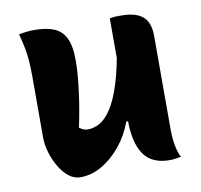

<svg xmlns="http://www.w3.org/2000/svg" viewBox="-67 -619 734 700"><g transform="rotate(-10 300.0 -269.0)"><path d="M104 -548Q147 -548 175.5 -536.5Q204 -525 218.5 -496Q233 -467 233 -413Q233 -385 230.5 -356Q228 -327 224 -296Q220 -265 214.5 -233.5Q209 -202 202 -169Q210 -163 217.5 -160Q225 -157 233 -157Q255 -157 277 -169Q299 -181 320 -212.5Q341 -244 359 -300.5Q377 -357 391 -446V-161H376Q358 -112 326.5 -73.5Q295 -35 256.5 -12.5Q218 10 176 10Q154 10 134.5 -5Q115 -20 100 -45Q85 -70 76 -99.5Q67 -129 67 -158Q67 -196 67 -233.5Q67 -271 67 -308.5Q67 -346 67 -383Q67 -431 62.5 -464.5Q58 -498 46 -542Q61 -545 74.5 -546.5Q88 -548 104 -548ZM424 -545Q465 -545 488 -533.5Q511 -522 520.5 -501.5Q530 -481 530 -453Q530 -387 530 -327.5Q530 -268 530 -212.5Q530 -157 530 -101Q530 -85 532 -66Q534 -47 538.5 -29.5Q543 -12 550 0Q543 1 535.5 2.5Q528 4 520.5 4.5Q513 5 505 5Q469 5 441 -11Q413 -27 397.5 -66Q382 -105 382 -173Q382 -237 382 -302Q382 -367 382 -428.5Q382 -490 382 -542Q392 -544 398 -544.5Q404 -545 410.5 -545Q417 -545 424 -545Z"/></g></svg>

Font: Recursive Monospace Casual ExtraBold
Style: Regular
Weight: 800
Version: Version 1.047